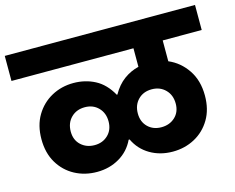

<svg xmlns="http://www.w3.org/2000/svg" viewBox="-113 -882 1188 970"><g transform="rotate(-15 480.5 -396.5)"><path d="M283 -53Q219 -53 167 -81Q115 -109 84 -161Q53 -213 53 -285Q53 -357 84 -409Q115 -461 167 -489.5Q219 -518 282 -518Q343 -518 394 -491.5Q445 -465 479 -404H482Q508 -450 543.5 -476Q579 -502 621 -512V-609H-17V-740H978V-609H774V-500Q833 -475 870.5 -419.5Q908 -364 908 -285Q908 -213 877 -161Q846 -109 794 -81Q742 -53 679 -53Q613 -53 561 -83.5Q509 -114 483 -169H478Q452 -114 400 -83.5Q348 -53 283 -53ZM306 -187Q348 -187 376 -214Q404 -241 404 -285Q404 -329 376.5 -357Q349 -385 306 -385Q262 -385 234 -357Q206 -329 206 -284Q206 -240 234.5 -213.5Q263 -187 306 -187ZM655 -187Q698 -187 726.5 -213.5Q755 -240 755 -284Q755 -329 727 -357Q699 -385 656 -385Q612 -385 584.5 -357Q557 -329 557 -285Q557 -241 584.5 -214Q612 -187 655 -187Z"/></g></svg>

Font: Poppins
Style: Bold
Weight: 700
Designer: Ninad Kale (Devanagari), Jonny Pinhorn (Latin)
Version: Version 5.002